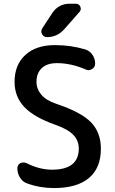

<svg xmlns="http://www.w3.org/2000/svg" viewBox="-20 -1001 603 1010"><path d="M255.9 -933.6Q270.5 -956.1 293.9 -968.8Q317.4 -981.4 344.7 -981.4H378.9Q395.5 -981.4 402.3 -966.3Q409.2 -951.2 398.4 -938.5L317.4 -846.7Q281.2 -805.7 226.6 -805.7Q210 -805.7 201.2 -821.3Q197.3 -828.1 197.3 -835Q197.3 -843.8 202.1 -851.6ZM171.9 -570.3Q171.9 -533.2 197.3 -502.9Q222.7 -472.7 275.4 -455.1Q407.2 -411.1 459 -357.4Q510.7 -303.7 510.7 -218.8Q510.7 -117.2 447.8 -64.5Q384.8 -11.7 263.7 -11.7Q190.4 -11.7 123 -36.1Q99.6 -43.9 85.4 -66.4Q71.3 -88.9 71.3 -115.2Q71.3 -133.8 86.9 -142.6Q95.7 -146.5 103.5 -146.5Q111.3 -146.5 120.1 -142.6Q187.5 -108.4 253.9 -108.4Q393.6 -108.4 394.5 -218.8Q394.5 -260.7 366.7 -290.5Q338.9 -320.3 273.4 -343.8Q159.2 -383.8 107.9 -438Q56.6 -492.2 56.6 -570.3Q56.6 -660.2 113.3 -711.9Q169.9 -763.7 268.6 -763.7Q352.5 -763.7 427.7 -741.2Q451.2 -734.4 465.8 -713.4Q480.5 -692.4 480.5 -666Q480.5 -647.5 463.9 -637.7Q455.1 -631.8 445.3 -631.8Q437.5 -631.8 430.7 -635.7Q353.5 -668.9 279.3 -668.9Q227.5 -668.9 199.7 -642.6Q171.9 -616.2 171.9 -570.3Z"/></svg>

Font: Gen Jyuu Gothic P Medium
Style: Regular
Weight: 500
Designer: [Source Han Sans]
Ryoko NISHIZUKA  (kana & ideographs); Paul D. Hunt (Latin, Greek & Cyrillic); Wenlong ZHANG  (bopomofo
Version: Version 1.002.20150607